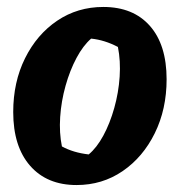

<svg xmlns="http://www.w3.org/2000/svg" viewBox="-20 -520 517 552"><path d="M200 12Q115 12 66.5 -43.5Q18 -99 18 -198Q18 -284 52 -352.5Q86 -421 144.5 -460.5Q203 -500 277 -500Q363 -500 411 -445.5Q459 -391 459 -292Q459 -206 425 -137Q391 -68 332.5 -28Q274 12 200 12ZM235 -76Q258 -95 277 -130Q296 -165 308.5 -209.5Q321 -254 324 -299.5Q327 -345 319 -385Q281 -405 242 -409Q219 -389 200 -353.5Q181 -318 168.5 -273.5Q156 -229 153 -183.5Q150 -138 158 -99Q191 -81 235 -76Z"/></svg>

Font: Piazzolla
Style: Bold Italic
Weight: 700
Italic angle: -11.3°
Designer: Juan Pablo del Peral
Foundry: Huerta Tipografica
Version: Version 1.330